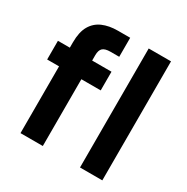

<svg xmlns="http://www.w3.org/2000/svg" viewBox="-163 -863 982 1006"><g transform="rotate(30 327.5 -360.0)"><path d="M93 0V-549Q93 -612 114.5 -649Q136 -686 175 -703Q214 -720 267 -720H341V-605H288Q256 -605 242 -592.5Q228 -580 228 -549V0ZM21 -404V-517H345V-404ZM453 0V-720H588V0Z"/></g></svg>

Font: DM Sans 11pt
Style: Bold
Weight: 700
Version: Version 4.004;gftools[0.9.30]